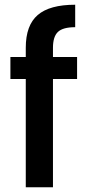

<svg xmlns="http://www.w3.org/2000/svg" viewBox="-20 -792 372 812"><path d="M24 -551H89V-590Q89 -685 139.5 -728.5Q190 -772 298 -772V-677Q246 -677 225 -657Q204 -637 204 -590V-551H306V-458H204V0H89V-458H24Z"/></svg>

Font: Poppins Medium
Style: Regular
Weight: 500
Designer: Ninad Kale (Devanagari), Jonny Pinhorn (Latin)
Version: Version 5.002